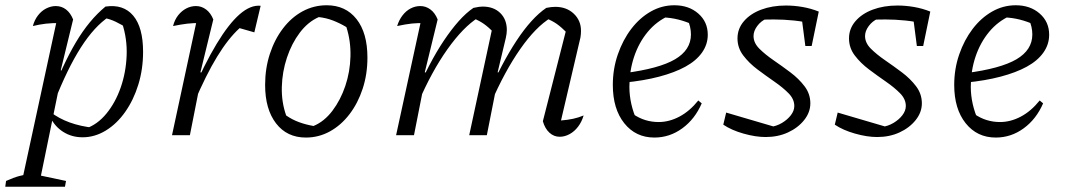

<svg xmlns="http://www.w3.org/2000/svg" viewBox="-59 -514 4051 730"><path d="M255 8Q214 8 181.5 -12.5Q149 -33 132 -69L133 -88Q196 -39 298 -28L266 -25Q311 -40 345.5 -82Q380 -124 400 -181.5Q420 -239 422.5 -303Q425 -367 405 -427L428 -405Q404 -420 381.5 -431Q359 -442 332 -447L356 -451Q300 -414 248.5 -333.5Q197 -253 147 -125L130 -138Q179 -268 229.5 -353Q280 -438 342 -489Q410 -499 447.5 -454.5Q485 -410 485 -317Q485 -251 467 -192.5Q449 -134 417 -88.5Q385 -43 343 -17.5Q301 8 255 8ZM-39 196 -36 174Q-7 161 13.5 155.5Q34 150 60 146L192 174L188 196ZM20 196 162 -460 172 -426Q141 -427 115.5 -424Q90 -421 66 -415Q72 -438 85.5 -455.5Q99 -473 117 -482Q135 -491 153 -491Q175 -491 192 -478Q209 -465 219 -440L172 -247L178 -243L88 196Z M595 0 694 -460 705 -426Q677 -427 652.5 -424Q628 -421 599 -415Q605 -439 618.5 -456Q632 -473 649.5 -482Q667 -491 686 -491Q707 -491 724.5 -478Q742 -465 752 -440L703 -239L710 -238L663 0ZM679 -123 667 -152Q718 -270 764.5 -347Q811 -424 852.5 -460Q894 -496 932 -492L908 -391L852 -407Q809 -368 766.5 -298.5Q724 -229 679 -123Z M1104 9Q1032 9 990.5 -45Q949 -99 949 -191Q949 -254 967 -309Q985 -364 1017 -406Q1049 -448 1091.5 -471Q1134 -494 1183 -494Q1255 -494 1296.5 -441.5Q1338 -389 1338 -295Q1338 -232 1320 -177Q1302 -122 1270 -80Q1238 -38 1195.5 -14.5Q1153 9 1104 9ZM1133 -35Q1174 -52 1205 -93Q1236 -134 1254 -187.5Q1272 -241 1273.5 -299.5Q1275 -358 1258 -411Q1233 -426 1207 -436Q1181 -446 1153 -449Q1112 -431 1081 -390Q1050 -349 1032 -295Q1014 -241 1012.5 -183.5Q1011 -126 1029 -75Q1052 -59 1078 -49.5Q1104 -40 1133 -35Z M1808 -123 1797 -152Q1822 -213 1849.5 -265Q1877 -317 1905 -359.5Q1933 -402 1961.5 -433.5Q1990 -465 2018 -484Q2028 -486 2036 -487Q2044 -488 2052 -488Q2095 -488 2122.5 -462Q2150 -436 2150 -397Q2150 -391 2149.5 -384.5Q2149 -378 2148 -372L2074 -56Q2100 -58 2120.5 -62.5Q2141 -67 2160 -75Q2153 -51 2139 -32.5Q2125 -14 2106.5 -4Q2088 6 2069 6Q2047 6 2030 -9.5Q2013 -25 2005 -53L2096 -410L2098 -388Q2075 -411 2058 -423Q2041 -435 2016 -445L2036 -447Q1978 -412 1919 -327.5Q1860 -243 1808 -123ZM1447 0 1547 -460 1558 -426Q1531 -427 1507 -424.5Q1483 -422 1451 -415Q1458 -438 1471.5 -455.5Q1485 -473 1502.5 -482Q1520 -491 1539 -491Q1560 -491 1577.5 -478Q1595 -465 1605 -440L1556 -239L1562 -238L1515 0ZM1725 0 1815 -418 1821 -388Q1798 -411 1781 -423Q1764 -435 1740 -445L1759 -447Q1702 -411 1642 -326.5Q1582 -242 1531 -123L1520 -152Q1546 -213 1573 -265Q1600 -317 1628.5 -359.5Q1657 -402 1685 -433.5Q1713 -465 1741 -484Q1754 -487 1762 -488Q1770 -489 1776 -489Q1818 -489 1843 -464.5Q1868 -440 1868 -400Q1868 -393 1867 -385.5Q1866 -378 1864 -369L1833 -239L1839 -238L1792 0Z M2429 9Q2358 9 2314.5 -45.5Q2271 -100 2271 -191Q2271 -252 2290 -307Q2309 -362 2341 -404Q2373 -446 2415 -470Q2457 -494 2505 -494Q2560 -494 2596 -462.5Q2632 -431 2632 -382Q2632 -345 2610 -314Q2588 -283 2547 -260.5Q2506 -238 2447 -222.5Q2388 -207 2315 -200V-236Q2447 -253 2507.5 -288.5Q2568 -324 2568 -383Q2568 -412 2555 -440L2578 -419Q2550 -432 2520.5 -439.5Q2491 -447 2459 -448L2484 -454Q2437 -433 2403.5 -392.5Q2370 -352 2352 -298.5Q2334 -245 2334 -184Q2334 -151 2341.5 -118Q2349 -85 2363 -55L2347 -81Q2370 -65 2394.5 -57.5Q2419 -50 2445 -50Q2485 -50 2524 -70.5Q2563 -91 2596 -132L2609 -121Q2583 -61 2535 -26Q2487 9 2429 9Z M2691 -40 2702 -86 2896 -29 2868 -31Q2893 -34 2914 -46.5Q2935 -59 2948 -76Q2961 -93 2961 -111Q2961 -137 2939.5 -159Q2918 -181 2885.5 -203.5Q2853 -226 2821 -250Q2789 -274 2767 -303Q2745 -332 2745 -368Q2745 -405 2769.5 -433.5Q2794 -462 2835.5 -477.5Q2877 -493 2929 -493Q2960 -493 2992 -487.5Q3024 -482 3054 -470L3035 -423Q2998 -432 2959.5 -436Q2921 -440 2883 -440Q2865 -440 2847.5 -439.5Q2830 -439 2812 -436L2855 -443Q2834 -434 2820 -415Q2806 -396 2806 -377Q2806 -351 2828 -329Q2850 -307 2882 -285Q2914 -263 2946 -239Q2978 -215 3000 -186Q3022 -157 3022 -121Q3022 -87 2998.5 -57.5Q2975 -28 2937 -10.5Q2899 7 2852 7Q2814 7 2768 -6Q2722 -19 2691 -40ZM3003 -339 2986 -470H3054L3027 -339Z M3115 -40 3126 -86 3320 -29 3292 -31Q3317 -34 3338 -46.5Q3359 -59 3372 -76Q3385 -93 3385 -111Q3385 -137 3363.5 -159Q3342 -181 3309.5 -203.5Q3277 -226 3245 -250Q3213 -274 3191 -303Q3169 -332 3169 -368Q3169 -405 3193.5 -433.5Q3218 -462 3259.5 -477.5Q3301 -493 3353 -493Q3384 -493 3416 -487.5Q3448 -482 3478 -470L3459 -423Q3422 -432 3383.5 -436Q3345 -440 3307 -440Q3289 -440 3271.5 -439.5Q3254 -439 3236 -436L3279 -443Q3258 -434 3244 -415Q3230 -396 3230 -377Q3230 -351 3252 -329Q3274 -307 3306 -285Q3338 -263 3370 -239Q3402 -215 3424 -186Q3446 -157 3446 -121Q3446 -87 3422.5 -57.5Q3399 -28 3361 -10.5Q3323 7 3276 7Q3238 7 3192 -6Q3146 -19 3115 -40ZM3427 -339 3410 -470H3478L3451 -339Z M3727 9Q3656 9 3612.5 -45.5Q3569 -100 3569 -191Q3569 -252 3588 -307Q3607 -362 3639 -404Q3671 -446 3713 -470Q3755 -494 3803 -494Q3858 -494 3894 -462.5Q3930 -431 3930 -382Q3930 -345 3908 -314Q3886 -283 3845 -260.5Q3804 -238 3745 -222.5Q3686 -207 3613 -200V-236Q3745 -253 3805.5 -288.5Q3866 -324 3866 -383Q3866 -412 3853 -440L3876 -419Q3848 -432 3818.5 -439.5Q3789 -447 3757 -448L3782 -454Q3735 -433 3701.5 -392.5Q3668 -352 3650 -298.5Q3632 -245 3632 -184Q3632 -151 3639.5 -118Q3647 -85 3661 -55L3645 -81Q3668 -65 3692.5 -57.5Q3717 -50 3743 -50Q3783 -50 3822 -70.5Q3861 -91 3894 -132L3907 -121Q3881 -61 3833 -26Q3785 9 3727 9Z"/></svg>

Font: Piazzolla Thin Light
Style: Italic
Weight: 300
Italic angle: -11.3°
Version: Version 2.005